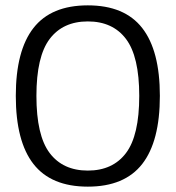

<svg xmlns="http://www.w3.org/2000/svg" viewBox="-20 -682 656 717"><path d="M39 -324Q39 -493 105 -577.5Q171 -662 308 -662Q445 -662 511 -577.5Q577 -493 577 -324Q577 -154 511 -69.5Q445 15 308 15Q171 15 105 -69.5Q39 -154 39 -324ZM500 -324Q500 -471 450.5 -536.5Q401 -602 308 -602Q215 -602 165.5 -536.5Q116 -471 116 -324Q116 -176 165.5 -110.5Q215 -45 308 -45Q401 -45 450.5 -110.5Q500 -176 500 -324Z"/></svg>

Font: Pridi Light
Style: Regular
Weight: 300
Designer: Katatrad Team
Foundry: CadsonDemak
Version: Version 1.003